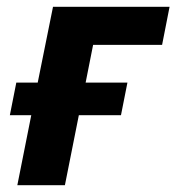

<svg xmlns="http://www.w3.org/2000/svg" viewBox="-20 -545 519 565"><path d="M31 0H171L212 -206H336L355 -302H232L254 -413H457L479 -525H136L91 -302H28L9 -206H72Z"/></svg>

Font: LVC Sans
Style: Bold Italic
Weight: 700
Italic angle: -11.31°
Designer: Mike Abbink, Paul van der Laan, Pieter van Rosmalen
Foundry: Bold Monday
Version: Version 3.0